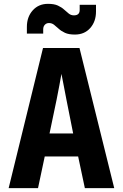

<svg xmlns="http://www.w3.org/2000/svg" viewBox="-20 -980 640 1000"><path d="M25 0 204 -730H394L575 0H422L387 -165H213L178 0ZM238 -285H361L326 -461Q319 -499 311.5 -536.5Q304 -574 300 -595Q296 -574 289.5 -537Q283 -500 275 -462ZM370 -800Q338 -800 318.5 -809Q299 -818 286 -830Q273 -842 261.5 -851Q250 -860 235 -860Q222 -860 213.5 -851Q205 -842 205 -827V-805H120V-840Q120 -892 150.5 -926Q181 -960 230 -960Q262 -960 281.5 -951Q301 -942 314 -930Q327 -918 338.5 -909Q350 -900 365 -900Q395 -900 395 -928V-955H480V-920Q480 -868 450 -834Q420 -800 370 -800Z"/></svg>

Font: NKDuy Mono ExtraBold
Style: Regular
Weight: 800
Monospace: yes
Designer: NKDuy
Foundry: NKDuy
Version: Version 2.251; ttfautohint (v1.8.4.7-5d5b)